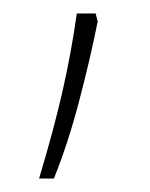

<svg xmlns="http://www.w3.org/2000/svg" viewBox="-20 -136 223 285"><path d="M94 -116Q86 -59 73 -1.5Q60 56 38 129H60Q81 77 97.5 14Q114 -49 125 -104L122 -116Z"/></svg>

Font: Noto Sans Arabic Condensed Thin
Style: Regular
Weight: 250
Width: 3
Designer: Nadine Chahine
Foundry: Monotype Imaging Inc.
Version: 1.001